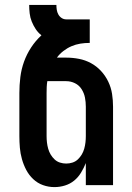

<svg xmlns="http://www.w3.org/2000/svg" viewBox="-20 -755 540 783"><path d="M202 8Q178 8 155.5 0Q133 -8 115.5 -24.5Q98 -41 87 -62Q76 -83 69.5 -106Q63 -129 61 -152.5Q59 -176 59 -200V-376Q59 -408 63 -440.5Q67 -473 78 -503.5Q89 -534 107 -561.5Q125 -589 149 -611Q135 -622 125.5 -636.5Q116 -651 109.5 -667Q103 -683 101 -700.5Q99 -718 99 -735H210Q210 -725 211.5 -715Q213 -705 218 -696Q223 -687 231.5 -681.5Q240 -676 250 -676H346V-580Q326 -580 307.5 -577Q289 -574 271.5 -566.5Q254 -559 238.5 -547Q223 -535 212 -520H250Q276 -520 302 -515Q328 -510 351 -497.5Q374 -485 392 -465.5Q410 -446 421.5 -422Q433 -398 437 -372Q441 -346 441 -320V0H330V-90Q322 -70 310.5 -51Q299 -32 282.5 -18.5Q266 -5 245 1.5Q224 8 202 8ZM250 -88Q263 -88 275.5 -92Q288 -96 297.5 -105Q307 -114 313.5 -125Q320 -136 323.5 -148.5Q327 -161 328.5 -174Q330 -187 330 -200V-320Q330 -339 326.5 -357Q323 -375 313 -391Q303 -407 286 -415.5Q269 -424 250 -424H173Q171 -412 170.5 -400Q170 -388 170 -376V-200Q170 -187 171.5 -174Q173 -161 176.5 -148.5Q180 -136 186.5 -125Q193 -114 202.5 -105Q212 -96 224.5 -92Q237 -88 250 -88Z"/></svg>

Font: Moesevka
Style: Bold
Weight: 700
Monospace: yes
Designer: Belleve Invis
Foundry: Belleve Invis
Version: Version 32.5.0; ttfautohint (v1.8.4)